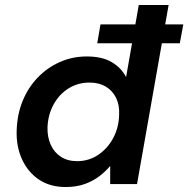

<svg xmlns="http://www.w3.org/2000/svg" viewBox="-20 -740 757 772"><path d="M371 -566 384 -642H717L703 -566ZM244 12Q181 12 136.5 -18Q92 -48 68.5 -99.5Q45 -151 47 -215Q49 -280 71 -334Q93 -388 131.5 -428Q170 -468 220.5 -490.5Q271 -513 329 -513Q391 -513 429.5 -490Q468 -467 487 -430L538 -720H658L531 0H423V-73Q405 -51 379.5 -31.5Q354 -12 320.5 0Q287 12 244 12ZM290 -92Q337 -92 375 -117.5Q413 -143 435.5 -185.5Q458 -228 459 -279Q461 -318 446.5 -347Q432 -376 405 -392Q378 -408 340 -408Q293 -408 255.5 -384.5Q218 -361 195.5 -320Q173 -279 171 -228Q170 -189 184 -158Q198 -127 225 -109.5Q252 -92 290 -92Z"/></svg>

Font: DM Sans 18pt SemiBold
Style: Italic
Weight: 600
Italic angle: -10°
Designer: Colophon Foundry, Jonny Pinhorn
Foundry: Colophon Foundry
Version: Version 4.004;gftools[0.9.30]